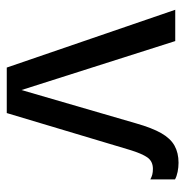

<svg xmlns="http://www.w3.org/2000/svg" viewBox="-10 -552 561 582"><g transform="rotate(90 271.0 -260.5)"><path d="M184.3 0 9.1 -510.7H104L252.4 -44.6L353.4 -391.8Q367.2 -440.3 383.2 -468.4Q399.2 -496.4 421 -508.5Q442.9 -520.7 472.9 -520.7Q486.6 -520.7 500.5 -517.9Q514.3 -515.1 523.3 -510V-435.2Q516 -439.2 508.7 -441.1Q501.3 -443 491.3 -443Q468.7 -443 456.8 -426.4Q445 -409.7 433.5 -371.7L322.2 0Z"/></g></svg>

Font: TikTok Sans Light
Style: Regular
Weight: 300
Version: Version 4.000